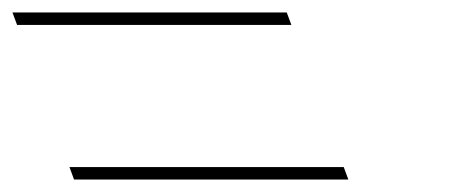

<svg xmlns="http://www.w3.org/2000/svg" viewBox="-147 -500 722 308"><path d="M-18.2 -212H-28.2L-35.6 -232H-25.6H394.4H404.4L411.8 -212H401.8ZM-109.6 -460H-119.6L-127 -480H-117H303H313L320.4 -460H310.4Z"/></svg>

Font: Nordica Plus
Style: NordicaClassicUltraLightOpObl
Weight: 300
Version: Version 1